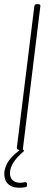

<svg xmlns="http://www.w3.org/2000/svg" viewBox="-20 -720 257 923"><path d="M99 156C64 164 31 155 28 116C26 78 55 41 89 12C96 7 97 2 93 1C90 0 89 -2 90 -4L174 -690C175 -696 171 -700 165 -700H156C150 -700 146 -696 145 -690L61 -10C61 -4 64 0 70 0H71C74 0 74 3 71 5C16 45 -2 87 1 124C6 180 58 188 102 180C108 179 111 175 110 168V164C110 158 106 155 99 156Z"/></svg>

Font: Barlow Thin
Style: Italic
Weight: 250
Italic angle: -7°
Designer: Jeremy Tribby
Foundry: Tribby Type
Version: Version 1.422;hotconv 1.0.109;makeotfexe 2.5.65596